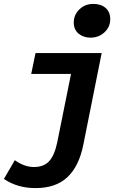

<svg xmlns="http://www.w3.org/2000/svg" viewBox="-44 -768 664 984"><path d="M138 196Q45 196 -24 149L32 53Q81 88 130 88Q180 88 207.5 58.5Q235 29 249 -37L320 -389H116L138 -496H477L383 -26Q361 84 301.5 140Q242 196 138 196ZM420 -575Q384 -575 359 -595.5Q334 -616 334 -653Q334 -692 363 -720Q392 -748 434 -748Q473 -748 497 -727.5Q521 -707 521 -670Q521 -630 491.5 -602.5Q462 -575 420 -575Z"/></svg>

Font: TypoPRO Source Code Pro
Style: Bold Italic
Weight: 700
Italic angle: -11°
Monospace: yes
Designer: Paul D. Hunt, Teo Tuominen
Foundry: Adobe Systems Incorporated
Version: Version 1.030;PS 1.0;hotconv 1.0.84;makeotf.lib2.5.63406